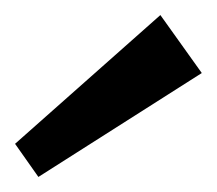

<svg xmlns="http://www.w3.org/2000/svg" viewBox="-20 -819 288 255"><path d="M248 -722 31 -584 0 -628 193 -799Z"/></svg>

Font: Pathway Extreme 8pt Thin 12pt Medium
Style: Regular
Weight: 500
Version: Version 1.001;gftools[0.9.26]